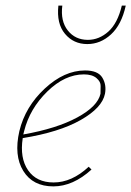

<svg xmlns="http://www.w3.org/2000/svg" viewBox="-20 -661 468 684"><path d="M414 -641H428Q413 -573 375.5 -538.5Q338 -504 291 -504Q242 -504 211.5 -540.5Q181 -577 188 -641H202Q195 -586 221.5 -552.5Q248 -519 293 -519Q333 -519 366 -548.5Q399 -578 414 -641ZM283 -410Q329 -410 344.5 -384.5Q360 -359 354 -327Q344 -277 267.5 -233.5Q191 -190 61 -169Q50 -98 80 -54.5Q110 -11 171 -11Q236 -11 296 -67L306 -57Q240 3 170 3Q97 3 63 -52Q29 -107 49 -194Q70 -281 139.5 -345.5Q209 -410 283 -410ZM338 -327Q338 -339 338.5 -354.5Q339 -370 323.5 -383Q308 -396 279 -396Q211 -396 148.5 -335Q86 -274 66 -194L63 -182Q182 -203 255 -242.5Q328 -282 338 -327Z"/></svg>

Font: EauTest Thin
Style: Italic
Weight: 250
Italic angle: -12°
Designer: Christian Thalmann (Catharsis Fonts)
Version: Version 0.001;PS 000.001;hotconv 1.0.88;makeotf.lib2.5.64775